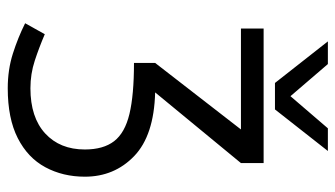

<svg xmlns="http://www.w3.org/2000/svg" viewBox="-210 -668 887 508"><g transform="rotate(90 234.0 -413.5)"><path d="M213 10Q164 10 121.5 -3.5Q79 -17 41 -36L70 -88Q105 -73 140 -61.5Q175 -50 213 -50Q290 -50 332.5 -89Q375 -128 375 -194Q375 -243 353 -271.5Q331 -300 281 -312Q231 -324 146 -324V-380L322 -607H55V-667H411V-607L224 -380Q338 -377 392.5 -324.5Q447 -272 447 -194Q447 -136 422 -89.5Q397 -43 345 -16.5Q293 10 213 10ZM269 -697H199L89 -837H149L234 -738L319 -837H379Z"/></g></svg>

Font: Epunda Sans Light
Style: Regular
Weight: 300
Designer: Simon Atzbach
Foundry: typofactur
Version: Version 2.204; ttfautohint (v1.8.4.7-5d5b)